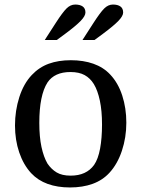

<svg xmlns="http://www.w3.org/2000/svg" viewBox="-20 -815 622 845"><path d="M536 -275Q536 -210 516.5 -151.5Q497 -93 462 -55Q432 -22 388 -6Q344 10 288 10Q233 10 190 -5.5Q147 -21 117 -53Q83 -90 64.5 -144.5Q46 -199 46 -263Q46 -328 65 -387.5Q84 -447 120 -485Q152 -519 194.5 -534.5Q237 -550 292 -550Q347 -550 391 -534.5Q435 -519 465 -487Q500 -450 518 -394.5Q536 -339 536 -275ZM153 -274Q153 -213 162.5 -168.5Q172 -124 189 -95Q206 -70 229.5 -56Q253 -42 291 -42Q360 -42 394 -89Q412 -115 420.5 -161Q429 -207 429 -267Q429 -327 419.5 -372Q410 -417 393 -445Q377 -471 352.5 -484.5Q328 -498 290 -498Q220 -498 189 -452Q153 -396 153 -274ZM177 -639 226 -715Q255 -760 272.5 -777.5Q290 -795 311 -795Q332 -795 344 -786.5Q356 -778 356 -760Q356 -745 335.5 -723.5Q315 -702 268 -667L230 -639ZM343 -639 392 -715Q421 -760 438.5 -777.5Q456 -795 477 -795Q498 -795 510 -786.5Q522 -778 522 -760Q522 -745 501.5 -723.5Q481 -702 434 -667L396 -639Z"/></svg>

Font: Domine
Style: Regular
Weight: 400
Designer: Pablo Impallari, Rodrigo Fuenzalida, Brenda Gallo
Foundry: Pablo Impallari, Rodrigo Fuenzalida, Brenda Gallo
Version: Version 2.000